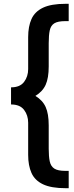

<svg xmlns="http://www.w3.org/2000/svg" viewBox="-20 -799 390 1009"><path d="M325 190Q249 190 206 169.5Q163 149 145.5 110Q128 71 128 15V-154Q128 -193 106.5 -221.5Q85 -250 38 -250V-340Q85 -340 106.5 -368.5Q128 -397 128 -436V-604Q128 -660 145.5 -699Q163 -738 206 -758.5Q249 -779 325 -779H341V-688H324Q284 -688 265.5 -676.5Q247 -665 241.5 -639.5Q236 -614 236 -572V-450Q236 -389 220 -353.5Q204 -318 166 -295Q204 -272 220 -236.5Q236 -201 236 -140V-17Q236 24 241.5 49.5Q247 75 265.5 87Q284 99 324 99H341V190Z"/></svg>

Font: Ubuntu Sans SemiBold
Style: Regular
Weight: 600
Designer: Dalton Maag Ltd
Foundry: Dalton Maag Ltd
Version: Version 1.006; ttfautohint (v1.8.4.7-5d5b)